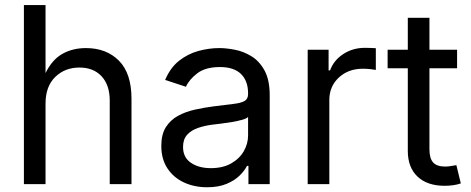

<svg xmlns="http://www.w3.org/2000/svg" viewBox="-20 -748 1912 780"><path d="M165 -327.1V0H77.1V-727.5H165V-451.2Q191.9 -505.9 233.6 -529.3Q275.4 -552.7 329.1 -552.7Q412.1 -552.7 463.1 -501.5Q514.2 -450.2 514.2 -346.7V0H425.8V-339.4Q425.8 -402.3 392.8 -438Q359.9 -473.6 302.7 -473.6Q243.7 -473.6 204.3 -435.3Q165 -397 165 -327.1Z M821.3 12.7Q769.5 12.7 727.3 -6.8Q685.1 -26.4 660.2 -64Q635.3 -101.6 635.3 -155.3Q635.3 -202.1 653.8 -231.4Q672.4 -260.7 703.4 -277.6Q734.4 -294.4 772 -302.7Q809.6 -311 847.7 -315.9Q896.5 -322.3 927.2 -325.7Q958 -329.1 972.9 -337.4Q987.8 -345.7 987.8 -365.7V-368.7Q987.8 -419.4 959 -447.5Q930.2 -475.6 873.5 -475.6Q814.5 -475.6 781.2 -450Q748 -424.3 735.4 -395.5L650.9 -423.3Q671.9 -473.1 707.5 -501.2Q743.2 -529.3 786.1 -541Q829.1 -552.7 871.1 -552.7Q898.4 -552.7 933.3 -546.1Q968.3 -539.6 1000.7 -520Q1033.2 -500.5 1054.4 -462.2Q1075.7 -423.8 1075.7 -359.9V0H989.3V-74.2H983.4Q974.1 -55.2 953.6 -34.9Q933.1 -14.6 900.4 -1Q867.7 12.7 821.3 12.7ZM836.4 -64.9Q885.3 -64.9 918.9 -84Q952.6 -103 970.2 -133.5Q987.8 -164.1 987.8 -197.3V-272.9Q982.4 -266.6 964.4 -261.5Q946.3 -256.3 923.1 -252.4Q899.9 -248.5 878.2 -245.8Q856.4 -243.2 843.8 -241.7Q812 -237.8 784.4 -228.3Q756.8 -218.8 740.2 -200.4Q723.6 -182.1 723.6 -150.9Q723.6 -108.4 755.6 -86.7Q787.6 -64.9 836.4 -64.9Z M1230 0V-545.9H1314.9V-461.9H1320.8Q1335.9 -503.4 1374.8 -528.6Q1413.6 -553.7 1462.4 -553.7Q1472.2 -553.7 1485.6 -553.2Q1499 -552.7 1506.8 -552.2V-463.9Q1502.9 -464.8 1487.3 -466.8Q1471.7 -468.8 1454.1 -468.8Q1395 -468.8 1356.4 -432.9Q1317.9 -397 1317.9 -341.8V0Z M1836.9 -545.9V-470.7H1724.6V-141.6Q1724.6 -105 1739.5 -88.1Q1754.4 -71.3 1789.1 -71.3Q1797.4 -71.3 1810.3 -73.2Q1823.2 -75.2 1834 -77.1L1852.1 -2.9Q1838.4 2 1821 4.4Q1803.7 6.8 1786.6 6.8Q1715.8 6.8 1676.3 -30.5Q1636.7 -67.9 1636.7 -134.8V-470.7H1554.7V-545.9H1636.7V-675.8H1724.6V-545.9Z"/></svg>

Font: Inter
Style: Regular
Weight: 400
Designer: Rasmus Andersson
Foundry: rsms
Version: Version 4.001;git-9221beed3